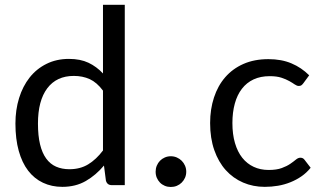

<svg xmlns="http://www.w3.org/2000/svg" viewBox="-20 -756 1314 784"><path d="M400.5 -386Q375.5 -419.5 346.5 -432.8Q317.5 -446 281.5 -446Q211 -446 173 -395.5Q135 -345 135 -251.5Q135 -202 143.5 -166.8Q152 -131.5 168.5 -108.8Q185 -86 209 -75.5Q233 -65 263.5 -65Q307.5 -65 340.2 -85Q373 -105 400.5 -141.5ZM489.5 -736.5V0H436.5Q417.5 0 412.5 -18.5L404.5 -80Q372 -41 330.5 -17Q289 7 234.5 7Q191 7 155.5 -9.8Q120 -26.5 95 -59Q70 -91.5 56.5 -140Q43 -188.5 43 -251.5Q43 -307.5 58 -355.8Q73 -404 101 -439.5Q129 -475 169.8 -495.2Q210.5 -515.5 261.5 -515.5Q308 -515.5 341.2 -499.8Q374.5 -484 400.5 -456V-736.5Z M615.5 -55Q615.5 -68 620.2 -79.5Q625 -91 633.2 -99.5Q641.5 -108 653 -113Q664.5 -118 677.5 -118Q690.5 -118 702 -113Q713.5 -108 722 -99.5Q730.5 -91 735.5 -79.5Q740.5 -68 740.5 -55Q740.5 -41.5 735.5 -30.2Q730.5 -19 722 -10.5Q713.5 -2 702 2.8Q690.5 7.5 677.5 7.5Q664.5 7.5 653 2.8Q641.5 -2 633.2 -10.5Q625 -19 620.2 -30.2Q615.5 -41.5 615.5 -55Z M1219 -416.5Q1215 -411 1211 -408Q1207 -405 1200 -405Q1192.5 -405 1183.5 -411.2Q1174.5 -417.5 1161.2 -425Q1148 -432.5 1128.8 -438.8Q1109.5 -445 1081.5 -445Q1044 -445 1015.5 -431.8Q987 -418.5 967.8 -393.5Q948.5 -368.5 938.8 -333Q929 -297.5 929 -253.5Q929 -207.5 939.5 -171.8Q950 -136 969.2 -111.8Q988.5 -87.5 1015.8 -74.8Q1043 -62 1077 -62Q1109.5 -62 1130.5 -69.8Q1151.5 -77.5 1165.2 -87Q1179 -96.5 1188.2 -104.2Q1197.5 -112 1206.5 -112Q1217.5 -112 1223.5 -103.5L1248.5 -71Q1232 -50.5 1211 -36Q1190 -21.5 1165.8 -11.8Q1141.5 -2 1115 2.5Q1088.5 7 1061 7Q1013.5 7 972.8 -10.5Q932 -28 902 -61.2Q872 -94.5 855 -143Q838 -191.5 838 -253.5Q838 -310 853.8 -358Q869.5 -406 899.8 -440.8Q930 -475.5 974.2 -495Q1018.5 -514.5 1076 -514.5Q1129.5 -514.5 1170.2 -497.2Q1211 -480 1242.5 -448.5Z"/></svg>

Font: Lato-Regular
Style: Regular
Weight: 400
Designer: Lukasz Dziedzic with Adam Twardoch and Botio Nikoltchev
Foundry: tyPoland Lukasz Dziedzic
Version: Version 2.015; 2015-08-06; http://www.latofonts.com/